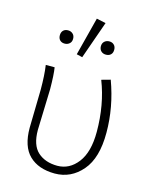

<svg xmlns="http://www.w3.org/2000/svg" viewBox="-116 -834 728 921"><g transform="rotate(15 248.5 -373.0)"><path d="M335.4 -602.1Q320.8 -602.1 311.5 -610.8Q302.2 -619.6 301.8 -634.8Q301.8 -650.4 311.5 -659.2Q321.3 -668 335.4 -668Q350.1 -668 358.9 -659.2Q368.2 -650.4 368.2 -634.8Q368.2 -619.1 359.4 -610.8Q350.6 -602.1 335.4 -602.1ZM130.4 -602.1Q115.7 -602.1 106.9 -610.8Q98.1 -619.6 98.1 -634.8Q98.1 -650.4 106.9 -659.2Q115.7 -668 130.4 -668Q145 -668 154.3 -659.2Q164.1 -650.4 164.1 -634.8Q164.1 -619.1 154.3 -610.8Q144.5 -602.1 130.4 -602.1ZM200.2 -567.9 249 -757.8 294.9 -748 229 -561ZM247.6 -26.9Q308.1 -26.9 348.6 -79.6Q389.2 -132.3 389.2 -232.9Q389.2 -367.7 345.2 -480L389.2 -492.2Q435.1 -367.2 435.1 -241.2Q435.5 -115.2 380.9 -51.8Q326.2 12.2 245.1 12.2Q164.1 11.7 118.7 -32.2Q73.2 -76.2 73.2 -168.9L77.1 -357.9Q77.1 -431.2 69.8 -480H113.8Q119.6 -445.8 120.1 -372.1L113.8 -168.9Q113.8 -93.8 150.4 -60.5Q187 -27.3 247.6 -26.9Z"/></g></svg>

Font: SourceSansPro-Light
Style: Regular
Weight: 300
Designer: Paul D. Hunt
Foundry: Adobe Systems Incorporated
Version: Version 2.020;PS 2.0;hotconv 1.0.86;makeotf.lib2.5.63406